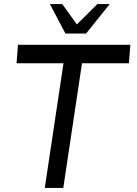

<svg xmlns="http://www.w3.org/2000/svg" viewBox="-20 -919 670 939"><path d="M617.5 -700 610.5 -609.5H381L289.5 0H199L290.5 -609.5H61L68 -700ZM300 -755 224 -899H284.5L356 -799.5L456 -899H516.5L401 -755Z"/></svg>

Font: Urbanist Medium
Style: Italic
Weight: 500
Italic angle: -8°
Designer: Corey Hu
Foundry: Corey Hu
Version: Version 1.330; ttfautohint (v1.8.4.7-5d5b)